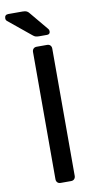

<svg xmlns="http://www.w3.org/2000/svg" viewBox="-120 -930 491 972"><g transform="rotate(-10 125.5 -444.0)"><path d="M110 0Q99 0 93 -6.5Q87 -13 87 -23V-677Q87 -687 93 -693.5Q99 -700 110 -700H163Q174 -700 180 -693.5Q186 -687 186 -677V-23Q186 -13 180 -6.5Q174 0 163 0ZM132 -750Q121 -750 114 -752Q107 -754 99 -761L-17 -856Q-22 -861 -22 -868Q-22 -888 -3 -888H71Q85 -888 92.5 -884Q100 -880 108 -869L183 -779Q188 -774 188 -766Q188 -750 172 -750Z"/></g></svg>

Font: DVN-Rubik
Style: Regular
Weight: 400
Designer: Hubert and Fischer
Foundry: Hubert & Fischer
Version: Version 2.102